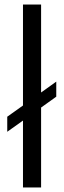

<svg xmlns="http://www.w3.org/2000/svg" viewBox="-20 -828 283 848"><path d="M81.5 0V-295.5L12 -246V-312.5L81.5 -362V-808H161.5V-419.5L228.5 -467.5V-401L161.5 -353V0Z"/></svg>

Font: Encode Sans
Style: Regular
Weight: 400
Designer: Multiple Designers
Foundry: Impallari Type
Version: Version 3.002; ttfautohint (v1.8.3) -l 8 -r 50 -G 200 -x 14 